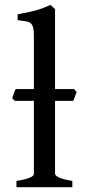

<svg xmlns="http://www.w3.org/2000/svg" viewBox="-20 -777 369 797"><path d="M284.2 -358.4H208.5V-55.7Q208.5 -48.3 224.4 -40.5Q240.2 -32.7 280.3 -25.9V0H48.3V-25.9Q69.3 -29.3 83.3 -33Q97.2 -36.6 105.5 -40.3Q113.8 -43.9 117.2 -47.9Q120.6 -51.8 120.6 -55.7V-358.4H41.5L30.8 -369.1Q33.2 -377 37.1 -388.2Q41 -399.4 44.9 -407.2H120.6V-627.9Q120.6 -649.9 117.7 -662.1Q114.7 -674.3 107.4 -680.4Q100.1 -686.5 86.9 -688.7Q73.7 -690.9 53.2 -693.4V-717.8Q73.2 -721.2 90.8 -724.9Q108.4 -728.5 125 -732.9Q141.6 -737.3 157.5 -743.2Q173.3 -749 189.5 -756.8L208.5 -739.3V-407.2H287.6L298.3 -395Z"/></svg>

Font: Gentium Book Basic
Style: Regular
Weight: 400
Designer: J. Victor Gaultney and Annie Olsen
Foundry: SIL International
Version: Version 1.102; 2013; Maintenance release